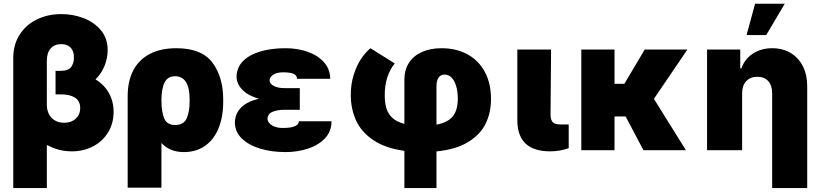

<svg xmlns="http://www.w3.org/2000/svg" viewBox="-20 -791 4317 1011"><path d="M546.9 -527.3Q546.9 -484.4 530.3 -443.8Q513.7 -403.3 482.9 -373Q528.3 -345.7 553.2 -301.5Q578.1 -257.3 578.1 -202.1Q578.1 -140.6 548.8 -93.3Q519.5 -45.9 469.5 -20Q419.4 5.9 359.4 5.9Q288.1 5.9 230.5 -26.4L226.6 -25.4V199.2H49.8V-484.4Q49.8 -556.2 83.5 -608.6Q117.2 -661.1 174.8 -689Q232.4 -716.8 302.7 -716.8Q364.7 -716.8 420.7 -695.3Q476.6 -673.8 511.7 -631.1Q546.9 -588.4 546.9 -527.3ZM317.4 -144.5Q355.5 -144.5 378.9 -166.3Q402.3 -188 402.3 -221.7Q402.3 -259.8 374.8 -276.9Q347.2 -293.9 305.7 -293.9H272.5V-418H299.8Q341.3 -418 355.7 -439.5Q370.1 -460.9 369.1 -488.3Q370.1 -520.5 352.5 -539.6Q335 -558.6 302.7 -558.6Q267.1 -558.6 246.8 -536.1Q226.6 -513.7 226.6 -469.7V-239.3Q226.6 -212.4 237.3 -190.9Q248 -169.4 268.8 -157Q289.6 -144.5 317.4 -144.5Z M908.2 -537.1Q1042 -537.1 1098.6 -461.2Q1155.3 -385.3 1155.3 -266.6V-256.8Q1155.3 -175.3 1130.6 -115.2Q1106 -55.2 1059.3 -22.7Q1012.7 9.8 948.2 9.8Q874 9.8 830.1 -38.1V197.3H652.3V-285.2Q652.3 -364.7 682.4 -421.4Q712.4 -478 770 -507.6Q827.6 -537.1 908.2 -537.1ZM902.3 -132.8Q947.8 -132.8 963.1 -168Q978.5 -203.1 978.5 -256.8V-266.6Q978.5 -389.6 901.4 -389.6Q863.3 -389.6 846.7 -356.7Q830.1 -323.7 830.1 -262.7V-260.7Q830.1 -202.1 844.7 -167.5Q859.4 -132.8 902.3 -132.8Z M1343.8 -271Q1289.6 -285.6 1257.8 -316.9Q1226.1 -348.1 1225.6 -386.7Q1226.1 -434.6 1259 -468.5Q1292 -502.4 1350.1 -519.8Q1408.2 -537.1 1483.4 -537.1Q1547.9 -537.1 1601.6 -517.8Q1655.3 -498.5 1687 -461.9Q1718.8 -425.3 1718.8 -376H1543.9Q1543.9 -395 1524.9 -402.6Q1505.9 -410.2 1471.7 -410.2Q1436.5 -410.2 1418.5 -397.5Q1400.4 -384.8 1399.4 -368.2Q1399.9 -350.1 1421.4 -338.6Q1442.9 -327.1 1476.6 -327.1H1558.6V-212.9H1476.6Q1440.4 -212.9 1414.8 -202.1Q1389.2 -191.4 1388.7 -165Q1389.2 -153.3 1398.4 -142.3Q1407.7 -131.3 1425.8 -124.3Q1443.8 -117.2 1469.7 -117.2Q1512.2 -117.2 1533 -126.5Q1553.7 -135.7 1553.7 -152.3H1725.6Q1725.6 -99.1 1691.2 -62.7Q1656.7 -26.4 1601.6 -8.3Q1546.4 9.8 1483.4 9.8Q1408.7 9.8 1348.1 -9Q1287.6 -27.8 1252.4 -62.7Q1217.3 -97.7 1216.8 -144.5Q1217.3 -192.9 1250.2 -225.3Q1283.2 -257.8 1343.8 -271Z M2304.7 -537.1Q2383.3 -537.1 2442.1 -504.6Q2501 -472.2 2533.2 -411.9Q2565.4 -351.6 2565.4 -270.5Q2565.9 -200.2 2538.1 -141.8Q2510.3 -83.5 2446 -43.7Q2381.8 -3.9 2278.3 6.3V199.2H2109.4V3.4Q2008.3 -10.7 1945.3 -53.5Q1882.3 -96.2 1854.7 -157.2Q1827.1 -218.3 1827.1 -291Q1827.1 -346.7 1841.8 -394.8Q1856.4 -442.9 1879.9 -478.8Q1903.3 -514.6 1930.7 -537.1L2058.6 -457Q2033.2 -425.8 2019.5 -383.8Q2005.9 -341.8 2005.9 -291Q2005.9 -250 2014.6 -220.7Q2023.4 -191.4 2046.1 -170.4Q2068.8 -149.4 2109.4 -138.7V-373Q2109.4 -423.3 2133.5 -460.4Q2157.7 -497.6 2201.9 -517.3Q2246.1 -537.1 2304.7 -537.1ZM2390.6 -270.5Q2390.6 -309.6 2381.8 -338.4Q2373 -367.2 2357.4 -382.8Q2341.8 -398.4 2321.3 -398.4Q2300.8 -398.4 2289.6 -382.6Q2278.3 -366.7 2278.3 -337.9V-134.8Q2338.9 -146 2364.7 -179Q2390.6 -211.9 2390.6 -270.5Z M2881.8 -530.3 2878.9 -185.5Q2879.9 -157.7 2891.4 -146.7Q2902.8 -135.7 2932.6 -135.7H2974.6V-10.7Q2927.7 5.9 2877 5.9Q2704.1 5.9 2704.1 -158.2V-530.3Z M3215.8 -349.6H3267.6L3375 -530.3H3599.6L3423.3 -270.5L3591.8 0H3368.2L3274.4 -177.7H3215.8V0H3041V-530.3H3215.8Z M3887.7 0H3703.1V-530.3H3877.9V-430.7H3883.8Q3901.4 -480.5 3944.6 -508.8Q3987.8 -537.1 4045.9 -537.1Q4101.6 -537.1 4143.3 -512Q4185.1 -486.8 4207.8 -441.7Q4230.5 -396.5 4230.5 -337.9V199.2H4045.9V-299.8Q4045.9 -340.8 4025.4 -363.8Q4004.9 -386.7 3967.8 -386.7Q3930.7 -386.7 3909.2 -363.5Q3887.7 -340.3 3887.7 -299.8ZM3956.1 -771.5H4112.3L4014.6 -606.4H3911.1Z"/></svg>

Font: Pretendard GOV Black
Style: Regular
Weight: 900
Designer: Base glyphs from Inter by Rasmus Andersson; Hangeul glyphs from Noto Sans CJK(Source Han Sans) by Jang Soo-young and Kan
Foundry: Kil Hyung-jin
Version: Version 1.309